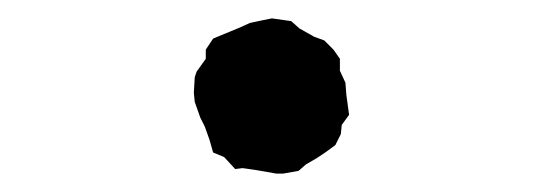

<svg xmlns="http://www.w3.org/2000/svg" viewBox="-20 -360 590 209"><path d="M258 -175 244 -177 236 -176 224 -189 212 -194 208 -208 203 -222 198 -232 192 -249 191 -259 192 -276 194 -282 204 -296V-306L212 -318L224 -323L241 -330L252 -335L266 -338L276 -340L297 -337L306 -329L322 -320L333 -316L343 -306L350 -296V-283L356 -270L357 -257L360 -235L352 -224L351 -214L345 -202L334 -194L325 -188L313 -181L305 -174L288 -171H281Z"/></svg>

Font: Winky Rough SemiBold
Style: Regular
Weight: 600
Designer: Simon Atzbach
Foundry: typofactur
Version: Version 1.206; ttfautohint (v1.8.4.7-5d5b)